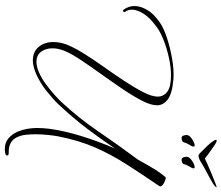

<svg xmlns="http://www.w3.org/2000/svg" viewBox="-81 -711 917 795"><g transform="rotate(90 377.5 -313.5)"><path d="M755 -752Q755 -752 755 -750Q754 -748 749 -743.5Q744 -739 740 -737Q724 -727 697 -713Q670 -699 653 -688Q647 -684 639 -680.5Q631 -677 626 -677Q621 -677 617.5 -680Q614 -683 610 -687Q599 -698 584.5 -713Q570 -728 564 -738Q563 -740 560.5 -744Q558 -748 559 -750Q559 -752 563 -752Q567 -753 582.5 -742.5Q598 -732 614.5 -720Q631 -708 636 -703Q644 -707 662 -715Q680 -723 700.5 -731.5Q721 -740 736.5 -746Q752 -752 755 -752ZM641 -607Q634 -607 631.5 -614.5Q629 -622 629 -628Q629 -639 645.5 -650Q662 -661 672 -661Q677 -661 677 -657Q677 -653 673.5 -646Q670 -639 666 -633Q662 -626 659.5 -616.5Q657 -607 641 -607ZM551 -607Q544 -607 541.5 -614.5Q539 -622 539 -628Q539 -639 555.5 -650Q572 -661 582 -661Q587 -661 587 -657Q587 -653 583.5 -646Q580 -639 576 -633Q572 -626 569.5 -616.5Q567 -607 551 -607ZM596 125Q571 125 553.5 110.5Q536 96 525 72Q517 52 513.5 32Q510 12 510 -8Q510 -33 513 -57Q521 -119 543 -190.5Q565 -262 595 -331Q556 -273 513 -216Q470 -159 411 -96Q393 -77 359 -49.5Q325 -22 287 -5Q254 9 231 9Q194 9 174 -15.5Q154 -40 154 -76Q154 -100 163 -127Q175 -159 200 -199.5Q225 -240 256 -283.5Q287 -327 315 -369.5Q343 -412 361.5 -448Q380 -484 380 -508Q380 -532 360 -547.5Q340 -563 292 -563Q258 -563 219.5 -554.5Q181 -546 147.5 -533Q114 -520 95 -506Q55 -478 37.5 -450.5Q20 -423 20 -402Q20 -385 29 -373Q30 -372 30 -370Q30 -367 26.5 -365Q23 -363 20 -367Q5 -387 5 -412Q5 -436 20.5 -463.5Q36 -491 72 -516Q94 -532 136 -546Q178 -560 225.5 -568Q273 -576 309 -573Q368 -568 392 -549.5Q416 -531 416 -505Q416 -480 397 -443Q378 -406 348.5 -362.5Q319 -319 287.5 -275Q256 -231 229.5 -191.5Q203 -152 191 -123Q180 -96 180 -72Q180 -45 194 -25.5Q208 -6 236 -6Q256 -6 279 -16Q304 -27 328.5 -45Q353 -63 373 -81Q393 -99 402 -109Q470 -182 524.5 -262.5Q579 -343 638 -422L641 -426Q652 -446 662.5 -464.5Q673 -483 683 -499Q690 -510 697.5 -520Q705 -530 713 -540Q716 -543 727 -539Q738 -535 746.5 -528Q755 -521 750 -514Q701 -442 660.5 -379Q620 -316 590.5 -248.5Q561 -181 544 -93Q541 -76 538.5 -51Q536 -26 536 0Q536 17 537.5 33.5Q539 50 543 62Q551 87 567.5 98Q584 109 610 109H613Q624 109 624 115Q624 123 610 124Q606 125 602.5 125Q599 125 596 125Z"/></g></svg>

Font: Waterfall
Style: Regular
Weight: 400
Designer: Robert E. Leuschke
Foundry: Robert E. Leuschke
Version: Version 1.010; ttfautohint (v1.8.3)